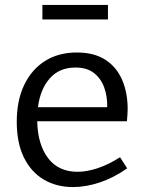

<svg xmlns="http://www.w3.org/2000/svg" viewBox="-20 -750 588 779"><path d="M276 9Q209 9 157.5 -21.5Q106 -52 77 -111Q48 -170 48 -256Q48 -342 78 -405Q108 -468 162.5 -502.5Q217 -537 292 -537Q362 -537 407.5 -507.5Q453 -478 475.5 -426Q498 -374 498 -307Q498 -296 497 -284.5Q496 -273 495 -258H131Q133 -164 175 -108.5Q217 -53 295 -53Q332 -53 376 -67.5Q420 -82 467 -112L496 -67Q440 -28 384 -9.5Q328 9 276 9ZM286 -476Q220 -476 181.5 -431.5Q143 -387 134 -315H415Q416 -358 403 -394.5Q390 -431 361.5 -453.5Q333 -476 286 -476ZM418 -730V-671H152V-730Z"/></svg>

Font: Bitter
Style: Regular
Weight: 400
Designer: Sol Matas, and Bitter project Authors
Foundry: Sol Matas
Version: Version 2.001